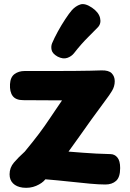

<svg xmlns="http://www.w3.org/2000/svg" viewBox="-20 -887 624 922"><path d="M92 -406Q56 -406 41 -426Q26 -446 28 -483Q30 -517 50 -531.5Q70 -546 98 -546Q182 -546 241.5 -546Q301 -546 342.5 -546.5Q384 -547 413.5 -547.5Q443 -548 467 -549Q502 -550 516.5 -535Q531 -520 531 -497Q531 -472 517.5 -450Q504 -428 490 -410Q449 -355 417.5 -311Q386 -267 360 -230Q334 -193 309 -159Q348 -156 379.5 -153.5Q411 -151 442 -149.5Q473 -148 510 -147Q530 -147 543.5 -131Q557 -115 557 -80Q557 -36 537.5 -18.5Q518 -1 486 -1Q456 -1 412 -5Q368 -9 313.5 -15Q259 -21 198 -26Q183 -7 153.5 5.5Q124 18 89 14Q59 10 42.5 -6.5Q26 -23 26 -50Q26 -82 47 -106.5Q68 -131 99 -159Q119 -183 135.5 -204Q152 -225 167 -244.5Q182 -264 195 -283Q208 -302 221 -321Q234 -340 248 -361Q262 -382 278 -405ZM335 -631Q323 -616 303 -609Q283 -602 257 -615Q232 -629 228 -646.5Q224 -664 230 -679Q241 -705 258 -736Q275 -767 293.5 -795Q312 -823 325 -838Q343 -858 365.5 -865.5Q388 -873 422 -850Q454 -828 460.5 -801Q467 -774 450 -756Q439 -744 404.5 -710Q370 -676 335 -631Z"/></svg>

Font: Playpen Sans ExtraBold
Style: Regular
Weight: 800
Designer: Laura Meseguer, Veronika Burian, José Scaglione
Foundry: TypeTogether
Version: Version 1.001